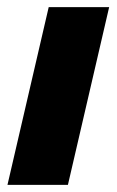

<svg xmlns="http://www.w3.org/2000/svg" viewBox="-20 -520 328 540"><path d="M287 -500 171 0H1L117 -500Z"/></svg>

Font: Elaine Sans
Style: Bold Italic
Weight: 700
Italic angle: -13°
Designer: Wei Huang
Foundry: Wei Huang
Version: Version 2.001;December 24, 2019;FontCreator 12.0.0.2547 64-b